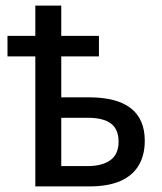

<svg xmlns="http://www.w3.org/2000/svg" viewBox="-20 -667 579 687"><path d="M199.2 -647V-538.6H334V-465.3H199.2V-318.8H297.4Q397.9 -318.8 448 -279.8Q498 -240.7 498 -163.6Q498 -111.8 476.3 -75.2Q454.6 -38.6 410.6 -19.3Q366.7 0 299.3 0H106.4V-465.3H6.8V-538.6H106.4V-647ZM294.4 -245.6H199.2V-72.8H294.4Q345.7 -72.8 375 -94Q404.3 -115.2 404.3 -160.2Q404.3 -204.6 376.7 -225.1Q349.1 -245.6 294.4 -245.6Z"/></svg>

Font: Open Sans SemiCondensed Medium
Style: Regular
Weight: 500
Width: 4
Designer: Monotype Design Team
Foundry: Monotype Imaging Inc.
Version: Version 3.000